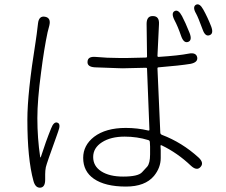

<svg xmlns="http://www.w3.org/2000/svg" viewBox="-20 -826 1040 884"><path d="M166 38Q143 40 134 7Q106 -95 106 -275Q106 -398 144 -634Q147 -651 149 -669L155 -718Q159 -754 187 -749Q216 -744 207 -708Q203 -694 199 -677Q183 -602 169 -492Q152 -365 152 -282Q152 -190 165 -103Q166 -98 168 -103Q191 -175 215 -234Q228 -268 245 -261Q261 -255 248 -221L241 -201Q195 -74 191 -56Q188 -40 188 -24V1Q188 36 166 38ZM560 33Q464 33 412 -3Q363 -37 363 -99Q363 -157 413 -196Q467 -237 559 -237Q613 -237 663 -225Q668 -224 668 -229L657 -509Q657 -514 652 -514L565 -512Q546 -511 527 -512L417 -516Q381 -518 383 -542Q384 -567 420 -564Q472 -559 530 -559Q548 -559 566 -559L652 -561Q657 -561 657 -566L655 -716Q655 -753 684 -752Q714 -752 712 -715L705 -569Q705 -564 710 -564Q803 -570 848 -579Q883 -586 888 -562Q892 -539 857 -532Q808 -524 710 -516Q705 -516 705 -511L718 -216Q718 -208 726 -205Q818 -170 894 -101Q921 -76 903 -57Q886 -38 859 -63Q797 -122 724 -157Q719 -159 719 -154L720 -135Q720 -117 720 -99Q720 -54 689 -16Q648 33 560 33ZM547 -13Q616 -13 634 -33Q646 -46 658 -59Q671 -75 671 -115Q671 -133 671 -151L670 -171Q670 -179 663 -181Q611 -197 554 -197Q490 -197 449.5 -171Q409 -145 409 -103Q409 -61 446.5 -37Q484 -13 547 -13ZM846 -633Q826 -626 814 -660Q799 -704 783 -734Q767 -766 784 -775Q801 -784 818 -752Q833 -724 853 -674Q866 -640 846 -633ZM945 -664Q925 -656 913 -690Q892 -747 883 -763Q865 -794 882 -804Q899 -813 916 -782Q936 -746 952 -705Q965 -671 945 -664Z"/></svg>

Font: Resource Han Rounded JP Light
Style: Regular
Weight: 300
Designer: Cyano Hao (round all glyphs); Ryoko NISHIZUKA 西塚涼子 (kana, bopomofo & ideographs); Paul D. Hunt (Latin, Greek & Cyrillic)
Foundry: Cyano Hao
Version: 0.990